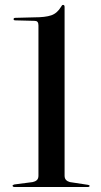

<svg xmlns="http://www.w3.org/2000/svg" viewBox="-20 -744 400 764"><path d="M40.5 -663 118.5 -661Q125.5 -661 129.2 -656.8Q133 -652.5 133 -643V-45Q133 -33 126.5 -27.2Q120 -21.5 110 -19.5L37 -10Q30 -8 30 -5Q30 -3 32 -1.5Q34 0 37 0H330Q333.5 0 335 -1.2Q336.5 -2.5 336.5 -4.5Q336.5 -7.5 330 -8.5L258 -19.5Q248.5 -22 242.8 -28Q237 -34 237 -45V-716.5Q237 -724.5 231 -724.5Q228.5 -724.5 226.8 -722.8Q225 -721 223 -717Q207.5 -691 183.8 -683Q160 -675 117 -675L40.5 -673Q37.5 -673 35.8 -671.5Q34 -670 34 -668Q34 -666 35.5 -664.5Q37 -663 40.5 -663Z"/></svg>

Font: Fraunces 96pt
Style: Regular
Weight: 400
Version: Version 1.000;[b76b70a41]